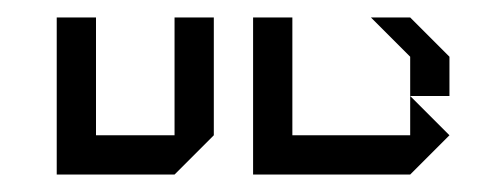

<svg xmlns="http://www.w3.org/2000/svg" viewBox="-20 -785 549 220"><path d="M450 -675V-720L405 -765H450L495 -720V-675ZM45 -585V-765H90V-630H180V-765H225V-630L180 -585ZM270 -585V-765H315V-630H450V-675L495 -630L450 -585Z"/></svg>

Font: Rubik Iso
Style: Regular
Weight: 400
Designer: Hubert and Fischer, NaN
Foundry: Hubert and Fischer, NaN
Version: Version 2.200